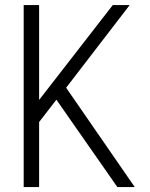

<svg xmlns="http://www.w3.org/2000/svg" viewBox="-20 -758 606 778"><path d="M455.5 0 208.5 -354 138.5 -263.5V0H76V-737.5H138.5V-353L437 -737.5H505.5L248 -402.5L526 0Z"/></svg>

Font: Epilogue Light
Style: Regular
Weight: 300
Designer: Tyler Finck
Foundry: Etcetera Type Co
Version: Version 2.111; ttfautohint (v1.8.3)